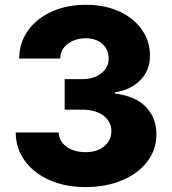

<svg xmlns="http://www.w3.org/2000/svg" viewBox="-20 -757 707 787"><path d="M330.1 9.8Q247.1 9.8 182.9 -18.8Q118.7 -47.4 81.8 -97.7Q44.9 -147.9 44.4 -213.9H220.7Q221.7 -177.7 252.9 -155.5Q284.2 -133.3 331.1 -133.3Q377.9 -133.3 407.2 -157.5Q436.5 -181.6 436.5 -219.7Q436.5 -258.8 403.8 -283.2Q371.1 -307.6 316.4 -307.6H245.1V-432.6H316.4Q364.3 -432.6 394.8 -456.3Q425.3 -480 425.3 -517.6Q425.3 -554.2 399.4 -577.1Q373.5 -600.1 331.5 -600.1Q287.6 -600.1 257.6 -577.1Q227.5 -554.2 227.1 -517.1H58.6Q59.1 -581.5 94.5 -631.3Q129.9 -681.2 191.7 -709.2Q253.4 -737.3 332 -737.3Q410.2 -737.3 469.2 -710Q528.3 -682.6 561.5 -635.5Q594.7 -588.4 594.7 -528.8Q594.7 -467.8 554.4 -427.7Q514.2 -387.7 451.2 -378.9V-373.5Q535.2 -363.3 578.1 -318.6Q621.1 -273.9 621.1 -206.5Q621.1 -143.6 583.7 -94.7Q546.4 -45.9 480.7 -18.1Q415 9.8 330.1 9.8Z"/></svg>

Font: Inter Extra Bold
Style: Regular
Weight: 800
Designer: Rasmus Andersson
Foundry: rsms
Version: Version 4.000;git-3c8e0fc